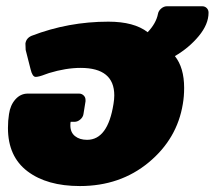

<svg xmlns="http://www.w3.org/2000/svg" viewBox="-20 -587 697 623"><path d="M5.8 -171.7Q5.8 -195.8 9.2 -216.7Q13.3 -245.8 30 -264.6Q46.7 -283.3 70 -283.3H236.7Q245 -283.3 251.2 -277.5Q257.5 -271.7 257.5 -262.5V-258.3L250.8 -216.7Q249.2 -206.7 240.4 -199.2Q231.7 -191.7 221.7 -191.7H209.2Q208.3 -187.5 208.3 -180Q208.3 -157.5 223.3 -145.4Q238.3 -133.3 262.5 -133.3Q330 -133.3 348.3 -250Q350.8 -265 350.8 -277.5Q350.8 -366.7 241.7 -366.7Q194.2 -366.7 139.2 -350Q135.8 -349.2 126.2 -345.4Q116.7 -341.7 108.8 -339.6Q100.8 -337.5 95.8 -337.5Q85 -337.5 79.2 -362.5L63.3 -425L62.5 -445.8Q65 -463.3 82.5 -470.8Q201.7 -516.7 331.7 -516.7Q415 -516.7 459.2 -482.5Q486.7 -511.7 492.5 -541.7Q494.2 -551.7 502.9 -559.2Q511.7 -566.7 521.7 -566.7H635.8Q645 -566.7 650.8 -560.8Q656.7 -555 656.7 -545.8Q656.7 -508.3 625 -470Q593.3 -431.7 547.5 -405Q577.5 -367.5 577.5 -301.7Q577.5 -274.2 573.3 -250Q555 -136.7 462.5 -60Q370 16.7 239.2 16.7Q132.5 16.7 69.2 -31.2Q5.8 -79.2 5.8 -171.7Z"/></svg>

Font: BoonTook Mon
Style: Italic
Weight: 400
Italic angle: -9°
Designer: Sungsit Sawaiwan
Foundry: FontUni
Version: Version 3.0